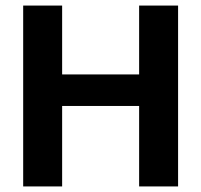

<svg xmlns="http://www.w3.org/2000/svg" viewBox="-20 -670 723 690"><path d="M63.3 0H203.3V-289.2H480V0H620V-650H480V-402.5H203.3V-650H63.3Z"/></svg>

Font: Familjen Grotesk GF
Style: Bold
Weight: 700
Designer: Anders Wikstroem, Jonas Baeckman, Matilda Gysing, Kristian Moeller
Foundry: Familjen STHLM AB
Version: Version 2.000; Beta; Release 4; Build 6